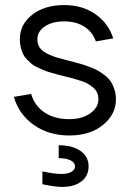

<svg xmlns="http://www.w3.org/2000/svg" viewBox="-20 -530 522 765"><path d="M235.8 -509.8Q308.1 -509.8 360.1 -473.6Q412.1 -437.5 431.2 -377L361.8 -365.2Q349.1 -402.8 315.9 -423.8Q282.7 -444.8 235.8 -444.8Q188.5 -444.8 158.7 -424.8Q128.9 -404.8 128.9 -373Q128.9 -357.9 135.3 -345.7Q141.6 -333.5 152.8 -325.4Q164.1 -317.4 179.4 -310.8Q194.8 -304.2 212.4 -299.1Q230 -293.9 250 -289.1Q258.3 -287.1 262.2 -286.1Q284.7 -280.3 299.1 -276.1Q313.5 -272 334.5 -264.4Q355.5 -256.8 368.9 -249.3Q382.3 -241.7 397.5 -230Q412.6 -218.3 421.4 -205.1Q430.2 -191.9 436 -173.6Q441.9 -155.3 441.9 -133.8Q441.9 -74.7 390.6 -32.5Q339.4 9.8 255.9 9.8Q174.3 9.8 115 -32Q55.7 -73.7 35.2 -144L104 -155.8Q118.2 -107.9 158.2 -81.5Q198.2 -55.2 255.9 -55.2Q306.2 -55.2 339.1 -78.1Q372.1 -101.1 372.1 -133.8Q372.1 -147.9 367.4 -159.7Q362.8 -171.4 352.1 -180.4Q341.3 -189.5 331.3 -195.6Q321.3 -201.7 302.7 -207.8Q284.2 -213.9 272 -217.3Q259.8 -220.7 236.8 -226.1Q217.8 -231 208.3 -233.4Q198.7 -235.8 180.7 -241.2Q162.6 -246.6 153.1 -250.7Q143.6 -254.9 128.4 -262Q113.3 -269 105.2 -276.1Q97.2 -283.2 86.9 -293.7Q76.7 -304.2 71.5 -315.4Q66.4 -326.7 62.7 -341.6Q59.1 -356.4 59.1 -373Q59.1 -433.1 108.4 -471.4Q157.7 -509.8 235.8 -509.8ZM148.9 204.1V152.8Q195.8 163.1 225.1 163.1Q250 163.1 264.4 154.8Q278.8 146.5 278.8 132.8Q278.8 117.7 261.2 108.9Q243.7 100.1 213.9 100.1V48.8Q269 48.8 301 71.5Q333 94.2 333 132.8Q333 170.4 304.7 192.6Q276.4 214.8 228 214.8Q199.7 214.8 148.9 204.1Z"/></svg>

Font: LT Superior
Style: Regular
Weight: 400
Designer: Daniel Lyons
Foundry: LyonsType
Version: Version 1.000